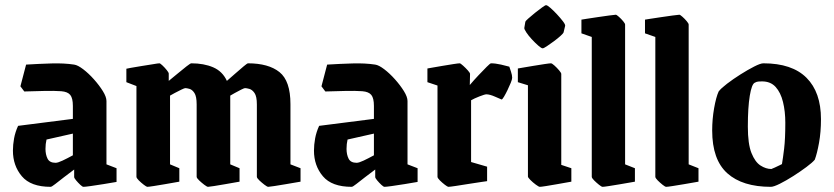

<svg xmlns="http://www.w3.org/2000/svg" viewBox="-20 -712 3227 743"><path d="M176 11Q99 11 64.5 -30Q30 -71 30 -129Q30 -152 34.5 -176.5Q39 -201 50 -225L262 -252V-302Q262 -332 252 -344.5Q242 -357 217 -359Q191 -361 149 -360Q107 -359 74 -358L59 -378L81 -462Q129 -465 178.5 -466.5Q228 -468 267 -462Q281 -460 302 -444Q323 -428 343.5 -405Q364 -382 378 -359.5Q392 -337 392 -321V-76L431 -61V-8Q408 -4 380.5 0.5Q353 5 331 8Q309 11 303 11Q299 11 290.5 3Q282 -5 274.5 -14Q267 -23 267 -27V-56Q248 -42 228 -26.5Q208 -11 194 0Q180 11 176 11ZM156 -136Q156 -114 164 -98Q172 -82 195 -82Q204 -82 222 -90.5Q240 -99 262 -111V-195L160 -172Q156 -155 156 -136Z M550 11Q547 11 536.5 3Q526 -5 517 -14Q508 -23 508 -28V-379L469 -394V-446Q469 -446 486.5 -449.5Q504 -453 528 -456.5Q552 -460 572 -463.5Q592 -467 597 -467Q600 -467 609 -458.5Q618 -450 625.5 -440.5Q633 -431 633 -428V-399Q648 -411 667 -427Q686 -443 701.5 -455Q717 -467 720 -467Q769 -467 805 -451.5Q841 -436 858 -399Q872 -411 890 -427Q908 -443 922.5 -455Q937 -467 939 -467Q1019 -467 1061.5 -433Q1104 -399 1104 -309V-76L1143 -61V-9Q1143 -9 1125.5 -6Q1108 -3 1084.5 1Q1061 5 1041.5 8Q1022 11 1018 11Q1014 11 1003.5 3Q993 -5 983.5 -14Q974 -23 974 -28V-308Q974 -339 965 -352Q956 -365 945 -368Q934 -371 928 -371Q925 -371 913 -365Q901 -359 888.5 -352Q876 -345 871 -342V-76L907 -61V-9Q907 -9 890 -6Q873 -3 850 1Q827 5 808 8Q789 11 785 11Q781 11 770.5 3Q760 -5 750.5 -14Q741 -23 741 -28V-308Q741 -339 732.5 -352Q724 -365 713.5 -368Q703 -371 697 -371Q694 -371 681.5 -365Q669 -359 656 -352Q643 -345 638 -342V-76L674 -61V-9Q674 -9 657 -6Q640 -3 617 1Q594 5 574.5 8Q555 11 550 11Z M1341 11Q1264 11 1229.5 -30Q1195 -71 1195 -129Q1195 -152 1199.5 -176.5Q1204 -201 1215 -225L1427 -252V-302Q1427 -332 1417 -344.5Q1407 -357 1382 -359Q1356 -361 1314 -360Q1272 -359 1239 -358L1224 -378L1246 -462Q1294 -465 1343.5 -466.5Q1393 -468 1432 -462Q1446 -460 1467 -444Q1488 -428 1508.5 -405Q1529 -382 1543 -359.5Q1557 -337 1557 -321V-76L1596 -61V-8Q1573 -4 1545.5 0.5Q1518 5 1496 8Q1474 11 1468 11Q1464 11 1455.5 3Q1447 -5 1439.5 -14Q1432 -23 1432 -27V-56Q1413 -42 1393 -26.5Q1373 -11 1359 0Q1345 11 1341 11ZM1321 -136Q1321 -114 1329 -98Q1337 -82 1360 -82Q1369 -82 1387 -90.5Q1405 -99 1427 -111V-195L1325 -172Q1321 -155 1321 -136Z M1715 11Q1712 11 1701.5 3Q1691 -5 1682 -14Q1673 -23 1673 -28V-381L1634 -394V-447Q1634 -447 1651 -450Q1668 -453 1691.5 -457Q1715 -461 1734.5 -464Q1754 -467 1759 -467Q1762 -467 1772 -458Q1782 -449 1790.5 -439.5Q1799 -430 1799 -426L1798 -383Q1814 -402 1832 -421Q1850 -440 1863.5 -453.5Q1877 -467 1880 -467Q1897 -467 1919 -462Q1941 -457 1951 -454Q1953 -448 1957.5 -434.5Q1962 -421 1962 -411Q1962 -405 1956.5 -391.5Q1951 -378 1944 -363.5Q1937 -349 1930.5 -338Q1924 -327 1921 -327Q1916 -329 1895.5 -338Q1875 -347 1862 -347Q1856 -347 1835.5 -339Q1815 -331 1803 -324V-85L1865 -67V-11Q1865 -11 1844 -8Q1823 -5 1795 -0.5Q1767 4 1744 7.5Q1721 11 1715 11Z M2013 -628Q2013 -630 2024 -640Q2035 -650 2050 -662Q2065 -674 2077.5 -683Q2090 -692 2093 -692Q2098 -692 2110 -681.5Q2122 -671 2135.5 -656.5Q2149 -642 2158.5 -629.5Q2168 -617 2167 -612L2161 -587Q2160 -583 2149 -573Q2138 -563 2123 -552Q2108 -541 2096 -533Q2084 -525 2080 -525Q2075 -525 2063 -535.5Q2051 -546 2038 -560Q2025 -574 2016.5 -587Q2008 -600 2009 -604ZM2069 11Q2065 11 2053.5 2.5Q2042 -6 2032.5 -15.5Q2023 -25 2023 -29V-382L1984 -394V-447Q1984 -447 2001.5 -450Q2019 -453 2043 -457Q2067 -461 2087 -464Q2107 -467 2112 -467Q2116 -467 2125.5 -458.5Q2135 -450 2143.5 -440Q2152 -430 2152 -426V-74L2191 -61V-9Q2191 -9 2174 -6Q2157 -3 2134.5 1Q2112 5 2093 8Q2074 11 2069 11Z M2312 11Q2308 11 2298 3Q2288 -5 2279 -14Q2270 -23 2270 -28V-569L2230 -583V-636Q2230 -636 2248.5 -639Q2267 -642 2291.5 -645.5Q2316 -649 2337 -652Q2358 -655 2363 -655Q2366 -655 2375 -647Q2384 -639 2391.5 -630Q2399 -621 2399 -617V-76L2437 -61V-9Q2437 -9 2420 -6Q2403 -3 2379.5 1Q2356 5 2336.5 8Q2317 11 2312 11Z M2558 11Q2554 11 2544 3Q2534 -5 2525 -14Q2516 -23 2516 -28V-569L2476 -583V-636Q2476 -636 2494.5 -639Q2513 -642 2537.5 -645.5Q2562 -649 2583 -652Q2604 -655 2609 -655Q2612 -655 2621 -647Q2630 -639 2637.5 -630Q2645 -621 2645 -617V-76L2683 -61V-9Q2683 -9 2666 -6Q2649 -3 2625.5 1Q2602 5 2582.5 8Q2563 11 2558 11Z M2963 11Q2853 11 2794.5 -41.5Q2736 -94 2736 -207Q2736 -251 2743.5 -293.5Q2751 -336 2761 -358Q2770 -370 2793.5 -388Q2817 -406 2845.5 -424Q2874 -442 2898.5 -454.5Q2923 -467 2934 -467Q3045 -467 3101 -411Q3157 -355 3157 -251Q3157 -201 3149.5 -159.5Q3142 -118 3133 -94Q3124 -83 3100.5 -65.5Q3077 -48 3049.5 -30.5Q3022 -13 2998 -1Q2974 11 2963 11ZM2965 -58Q2968 -59 2978 -63.5Q2988 -68 2997 -72.5Q3006 -77 3006 -77Q3010 -100 3014.5 -137.5Q3019 -175 3019 -237Q3019 -281 3010 -317.5Q3001 -354 2981.5 -375.5Q2962 -397 2929 -397Q2922 -397 2915 -396.5Q2908 -396 2901 -392Q2889 -387 2881.5 -341.5Q2874 -296 2874 -222Q2874 -155 2888 -120Q2902 -85 2923 -71.5Q2944 -58 2965 -58Z"/></svg>

Font: Grenze Gotisch
Style: Bold
Weight: 700
Designer: Renata Polastri
Foundry: Omnibus-Type
Version: Version 1.001